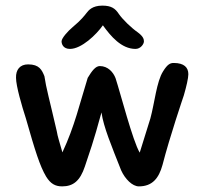

<svg xmlns="http://www.w3.org/2000/svg" viewBox="-20 -659 721 683"><path d="M344 -639C308 -639 295 -622 288 -613C281 -604 268 -587 239 -563C221 -548 199 -523 199 -512C199 -502 205 -485 229 -485C270 -485 323 -536 346 -569C374 -530 412 -485 462 -485C480 -485 492 -502 492 -512C492 -520 489 -530 470 -544C447 -560 417 -589 403 -609C390 -629 376 -639 344 -639ZM515 -238 477 -116C452 -158 409 -326 391 -381C383 -402 364 -424 335 -424C320 -424 307 -407 292 -382C263 -289 246 -211 202 -117C191 -156 185 -173 182 -192C156 -305 144 -346 138 -388C129 -410 120 -430 80 -430C51 -430 36 -411 37 -382C37 -353 58 -281 72 -238C105 -122 122 -68 144 -31C160 -5 177 4 201 4C241 4 265 -16 282 -67C322 -183 329 -219 341 -259C348 -208 377 -139 411 -53C425 -22 451 4 474 4C522 4 545 -25 558 -72C584 -173 631 -311 634 -320C643 -351 650 -381 650 -395C650 -419 635 -435 598 -435C586 -435 576 -431 560 -405C537 -369 530 -293 515 -238Z"/></svg>

Font: Itim
Style: Regular
Weight: 400
Designer: CadsonDemak Team
Foundry: Pablo Impallari
Version: Version 1.002;PS 001.002;hotconv 1.0.88;makeotf.lib2.5.64775